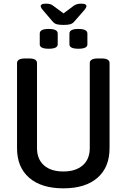

<svg xmlns="http://www.w3.org/2000/svg" viewBox="-20 -1021 691 1048"><path d="M326 7Q206 7 139.5 -50.5Q73 -108 73 -212V-677Q73 -689 84 -695.5Q95 -702 120 -702H136Q161 -702 171.5 -695.5Q182 -689 182 -677V-213Q182 -152 220 -118.5Q258 -85 326 -85Q393 -85 431.5 -118.5Q470 -152 470 -213V-677Q470 -702 516 -702H532Q557 -702 567.5 -695.5Q578 -689 578 -677V-212Q578 -108 512 -50.5Q446 7 326 7ZM408 -755Q359 -755 359 -779V-838Q359 -863 408 -863Q457 -863 457 -838V-779Q457 -755 408 -755ZM246 -755Q197 -755 197 -779V-838Q197 -863 246 -863Q295 -863 295 -838V-779Q295 -755 246 -755ZM423 -1001Q440 -1001 446 -997Q452 -993 452 -988Q452 -979 435 -960L386 -904Q377 -893 364.5 -889Q352 -885 327 -885Q301 -885 288.5 -889Q276 -893 267 -904L219 -960Q202 -979 202 -988Q202 -993 208 -997Q214 -1001 230 -1001Q242 -1001 251.5 -999Q261 -997 271 -989L327 -948L383 -990Q392 -996 401.5 -998.5Q411 -1001 423 -1001Z"/></svg>

Font: Asap Semi Condensed Medium
Style: Regular
Weight: 500
Width: 4
Designer: Pablo Cosgaya
Foundry: Omnibus-Type
Version: Version 3.001; ttfautohint (v1.8.4.7-5d5b)